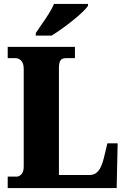

<svg xmlns="http://www.w3.org/2000/svg" viewBox="-20 -951 638 971"><path d="M19 0V-58H66Q77 -58 88.5 -70Q100 -82 100 -109V-602Q100 -631 87.5 -644Q75 -657 58 -657H19V-714H359V-657H316Q292 -657 285 -644.5Q278 -632 278 -605V-66H435Q459 -66 476 -85Q493 -104 505 -151L523 -226H575L570 0ZM161 -784Q174 -804 192 -829.5Q210 -855 227 -882Q244 -909 253 -931H425V-921Q416 -908 395.5 -888.5Q375 -869 347.5 -847Q320 -825 292 -805Q264 -785 241 -771H161Z"/></svg>

Font: Noto Serif Tamil Condensed Black
Style: Italic
Weight: 900
Width: 3
Italic angle: -12°
Designer: Indian Type Foundry, Tom Grace, and the Monotype Design Team
Foundry: Monotype Imaging Inc.
Version: Version 2.003; ttfautohint (v1.8.4.7-5d5b)